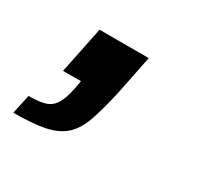

<svg xmlns="http://www.w3.org/2000/svg" viewBox="-95 -192 412 399"><g transform="rotate(30 111.5 7.5)"><path d="M-26 127 -16 81Q11 81 25 76Q39 71 47 57Q55 43 60 17L63 0H20L43 -112H161L142 -18Q132 27 122 55.5Q112 84 95 99.5Q78 115 49.5 121Q21 127 -26 127Z"/></g></svg>

Font: Saira Thin Medium
Style: Italic
Weight: 500
Italic angle: -12°
Version: Version 1.101